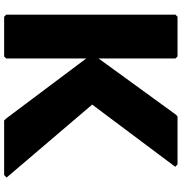

<svg xmlns="http://www.w3.org/2000/svg" viewBox="5 -877 879 929"><g transform="rotate(90 444.5 -412.5)"><path d="M839 -5 486 -419 787 -821 775 -832H543L534 -823L263 -450V-822L253 -832H61L51 -822V-3L61 7H253L263 -3V-390L554 -2L563 7H827Z"/></g></svg>

Font: Hussar Woodtype
Style: Ultra
Weight: 900
Foundry: Cannot Into Space Fonts
Version: Version 1.07